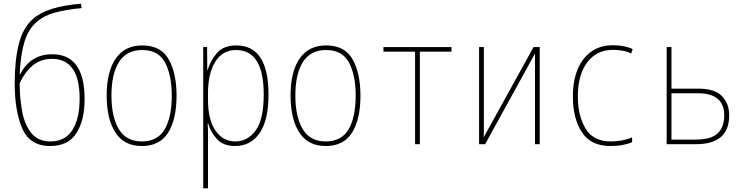

<svg xmlns="http://www.w3.org/2000/svg" viewBox="-20 -784 4040 1044"><path d="M440 -245Q440 -489 264 -489Q146 -489 90 -381H87Q92 -487 113 -556.5Q134 -626 180 -665Q220 -700 280 -716Q340 -732 424 -740L420 -764Q233 -748 159 -681Q104 -632 82 -544Q60 -456 60 -330Q60 -179 101.5 -84.5Q143 10 253 10Q351 10 395.5 -60Q440 -130 440 -245ZM87 -332Q115 -392 158 -428Q201 -464 262 -464Q413 -464 413 -247Q413 -140 374 -77.5Q335 -15 254 -15Q188 -15 151.5 -59Q115 -103 101 -175.5Q87 -248 87 -332Z M940 -264Q940 -385 897.5 -461Q855 -537 753 -537Q659 -537 609.5 -466Q560 -395 560 -265Q560 -137 607.5 -63.5Q655 10 751 10Q849 10 894.5 -63Q940 -136 940 -264ZM586 -265Q586 -383 627.5 -447.5Q669 -512 753 -512Q842 -512 878 -443Q914 -374 914 -265Q914 -147 875.5 -81Q837 -15 751 -15Q666 -15 626 -82Q586 -149 586 -265Z M1111 -241V-279Q1111 -384 1150.5 -448Q1190 -512 1264 -512Q1414 -512 1414 -270Q1414 -135 1370.5 -75Q1327 -15 1259 -15Q1193 -15 1152 -73.5Q1111 -132 1111 -241ZM1111 240V-11Q1111 -39 1111 -64.5Q1111 -90 1109 -112H1112Q1125 -66 1159.5 -28Q1194 10 1258 10Q1343 10 1391.5 -60Q1440 -130 1440 -270Q1440 -537 1265 -537Q1196 -537 1160 -496Q1124 -455 1109 -403H1107L1106 -528H1085V240Z M1940 -264Q1940 -385 1897.5 -461Q1855 -537 1753 -537Q1659 -537 1609.5 -466Q1560 -395 1560 -265Q1560 -137 1607.5 -63.5Q1655 10 1751 10Q1849 10 1894.5 -63Q1940 -136 1940 -264ZM1586 -265Q1586 -383 1627.5 -447.5Q1669 -512 1753 -512Q1842 -512 1878 -443Q1914 -374 1914 -265Q1914 -147 1875.5 -81Q1837 -15 1751 -15Q1666 -15 1626 -82Q1586 -149 1586 -265Z M2263 0V-503H2435V-528H2065V-503H2237V0Z M2889 -493V0H2915V-528H2881L2610 -37Q2611 -59 2611 -78Q2611 -97 2611 -120V-528H2585V0H2618Z M3417 -11V-37Q3367 -15 3301 -15Q3206 -15 3164 -85Q3122 -155 3122 -259Q3122 -378 3173.5 -445.5Q3225 -513 3313 -513Q3338 -513 3364 -508.5Q3390 -504 3412 -493L3420 -517Q3377 -538 3312 -538Q3211 -538 3153 -463Q3095 -388 3095 -259Q3095 -140 3144 -65Q3193 10 3299 10Q3370 10 3417 -11Z M3764 0Q3945 0 3945 -156Q3945 -222 3905 -262Q3865 -302 3778 -302H3631V-528H3605V0ZM3631 -277H3774Q3918 -277 3918 -157Q3918 -93 3882.5 -59Q3847 -25 3760 -25H3631Z"/></svg>

Font: Noto Sans Mono UI Condensed Thin
Style: Regular
Weight: 250
Width: 3
Designer: Monotype Design team
Foundry: Monotype Imaging Inc.
Version: 1.000